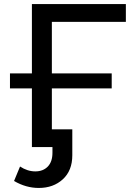

<svg xmlns="http://www.w3.org/2000/svg" viewBox="-20 -720 659 940"><path d="M28.8 -287.1V-360.8H136.2V-700.2H596.2V-612.8H233.9V-360.8H526.9V-287.1H233.9V-86.9H334V40Q334 115.2 287.6 157.7Q241.2 200.2 169.9 200.2Q106.9 200.2 48.8 166L78.1 95.2Q114.3 119.1 152.8 119.1Q190.9 119.1 213.9 95.5Q236.8 71.8 236.8 27.8V0H136.2V-287.1Z"/></svg>

Font: Montserrat Medium
Style: Regular
Weight: 500
Designer: Julieta Ulanovsky
Foundry: Julieta Ulanovsky
Version: Version 7.200